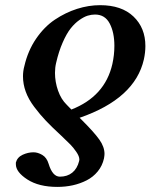

<svg xmlns="http://www.w3.org/2000/svg" viewBox="-20 -465 588 750"><path d="M199.2 -219.2Q194.8 -201.2 194.8 -180.2Q194.8 -145 206.8 -110.8Q218.8 -76.7 241.2 -55.2L258.8 -37.1Q390.1 -88.4 418.9 -214.8Q426.8 -250 426.8 -286.1Q426.8 -338.4 408.4 -373.3Q390.1 -408.2 351.1 -408.2Q336.9 -408.2 322.5 -403.8Q308.1 -399.4 290 -386.7Q272 -374 256.1 -354Q240.2 -334 224.9 -299.1Q209.5 -264.2 199.2 -219.2ZM291 -4.9 301.8 5.9Q348.6 52.7 368.4 80.8Q388.2 108.9 388.2 136.2Q388.2 142.1 386.2 153.8Q379.9 182.6 361.8 204.6Q343.8 226.6 318.4 239.5Q293 252.4 264.2 258.8Q235.4 265.1 204.1 265.1Q131.8 265.1 86.9 236.1Q42 207 42 176.8V169.9Q47.4 149.4 68.4 139.6Q89.4 129.9 110.8 129.9Q127.4 129.9 145 140.1Q162.6 150.4 169.9 174.8Q185.1 225.1 213.9 225.1Q242.7 225.1 262.2 209.5Q281.7 193.8 289.1 164.1Q289.1 163.1 289.6 161.1Q290 159.2 290 158.2Q290 145.5 278.1 128.2Q266.1 110.8 254.9 99.6L219.2 64.9Q183.1 31.7 159.7 7.1Q136.2 -17.6 113.8 -47.4Q91.3 -77.1 80.6 -106.7Q69.8 -136.2 69.8 -167Q69.8 -187.5 75.2 -207Q88.9 -266.6 120.8 -313.5Q152.8 -360.4 194.3 -388.2Q235.8 -416 281 -430.4Q326.2 -444.8 371.1 -444.8Q455.1 -444.8 501.5 -400.4Q547.9 -356 547.9 -285.2Q547.9 -259.8 542 -232.9Q507.3 -79.6 291 -4.9Z"/></svg>

Font: Linux Libertine G
Style: Bold Italic
Weight: 700
Italic angle: -11.5°
Designer: Philipp H. Poll
Foundry: Philipp H. Poll
Version: Version 4.1.0